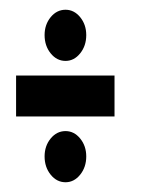

<svg xmlns="http://www.w3.org/2000/svg" viewBox="-20 -556 297 394"><path d="M114.5 -431Q132 -431 144.5 -446.5Q157 -462 157 -484Q157 -505.5 144.5 -520.8Q132 -536 114.5 -536Q96.5 -536 84 -520.8Q71.5 -505.5 71.5 -484Q71.5 -462 84 -446.5Q96.5 -431 114.5 -431ZM13 -317H215V-401H13ZM114.5 -182Q132 -182 144.5 -197.5Q157 -213 157 -235Q157 -256.5 144.5 -271.8Q132 -287 114.5 -287Q96.5 -287 84 -271.8Q71.5 -256.5 71.5 -235Q71.5 -213 84 -197.5Q96.5 -182 114.5 -182Z"/></svg>

Font: League Gothic Condensed
Style: Regular
Weight: 400
Width: 3
Designer: The League of Moveable Type
Version: Version 1.600; ttfautohint (v1.8.3)